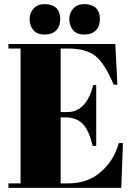

<svg xmlns="http://www.w3.org/2000/svg" viewBox="-20 -914 664 934"><path d="M21 -678C21 -678 80 -678 80 -678C80 -678 80 -22 80 -22C80 -22 21 -22 21 -22C21 -22 21 0 21 0C21 0 570 0 570 0C570 0 578 -218 578 -218C578 -218 558 -218 558 -218C558 -218 558 -218 558 -218C542 -161 513 -114 470 -77C427 -40 374 -22 313 -22C313 -22 275 -22 275 -22C275 -22 275 -343 275 -343C275 -343 299 -343 299 -343C299 -343 299 -343 299 -343C334 -343 362 -332 383 -311C403 -290 419 -254 431 -204C431 -204 448 -204 448 -204C448 -204 448 -500 448 -500C448 -500 433 -500 433 -500C433 -500 433 -500 433 -500C424 -460 409 -428 388 -405C367 -381 340 -369 309 -369C309 -369 275 -369 275 -369C275 -369 275 -678 275 -678C275 -678 310 -678 310 -678C310 -678 310 -678 310 -678C369 -678 414 -666 445 -641C476 -616 505 -569 533 -502C533 -502 551 -502 551 -502C551 -502 541 -700 541 -700C541 -700 21 -700 21 -700C21 -700 21 -678 21 -678ZM335 -768C347 -753 365 -746 390 -746C415 -746 434 -753 447 -767C460 -780 466 -799 466 -822C466 -845 459 -863 446 -876C432 -888 414 -894 391 -894C368 -894 350 -887 337 -873C324 -859 317 -842 317 -821C317 -800 323 -783 335 -768ZM142 -768C154 -753 172 -746 197 -746C222 -746 241 -753 254 -767C267 -780 273 -799 273 -822C273 -845 266 -863 253 -876C239 -888 221 -894 198 -894C175 -894 157 -887 144 -873C131 -859 124 -842 124 -821C124 -800 130 -783 142 -768Z"/></svg>

Font: Abril Fatface Utterance
Style: Regular
Weight: 500
Designer: Veronika Burian, Jos Scaglione
Foundry: TypeTogether
Version: ""